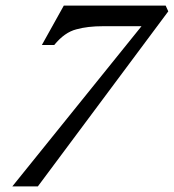

<svg xmlns="http://www.w3.org/2000/svg" viewBox="-20 -663 619 683"><path d="M23.9 0 483.4 -569.8H347.2Q291 -569.8 251.5 -558.6Q209.5 -547.9 172.9 -502.9H128.9L207 -643.1H569.3L578.6 -622.6L114.7 0Z"/></svg>

Font: Elstob 6pt Medium
Style: Italic
Weight: 500
Italic angle: -20°
Designer: Peter S. Baker
Version: Version 1.015